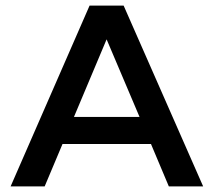

<svg xmlns="http://www.w3.org/2000/svg" viewBox="-20 -668 767 688"><path d="M18 0 301 -648H423L708 0H585L521 -152H204L140 0ZM245 -249H480L362 -527Z"/></svg>

Font: Syne SemiBold
Style: Regular
Weight: 600
Designer: Lucas Descroix
Foundry: Bonjour Monde
Version: Version 2.200; ttfautohint (v1.8.4)